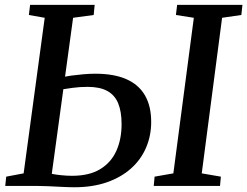

<svg xmlns="http://www.w3.org/2000/svg" viewBox="-20 -763 1015 788"><path d="M285 5.5Q262.5 5.5 233.8 4Q205 2.5 177.2 1.2Q149.5 0 128 0H1.5L5.5 -38L77 -51.5L163.5 -690L98.5 -701.5L103.5 -743H368.5L364.5 -701.5L280 -690L192.5 -49.5Q210 -46 232.5 -43.8Q255 -41.5 275.5 -41.5Q346.5 -41.5 391.2 -68.8Q436 -96 457.5 -143.8Q479 -191.5 479 -253.5Q479 -305.5 464.8 -339.5Q450.5 -373.5 419.8 -390Q389 -406.5 339.5 -406.5Q308 -406.5 278 -402.5Q248 -398.5 227.5 -395L233 -445Q249.5 -449.5 273 -452.8Q296.5 -456 322.2 -458.2Q348 -460.5 371 -460.5Q448 -460.5 498.8 -438Q549.5 -415.5 575 -371.5Q600.5 -327.5 600.5 -262.5Q600.5 -206 579.5 -157Q558.5 -108 518 -71.8Q477.5 -35.5 419 -15Q360.5 5.5 285 5.5ZM611 0 614.5 -38 691.5 -51.5 775.5 -690 702 -701.5 707 -743H975L970.5 -701.5L891.5 -690L808 -51.5L886.5 -38L883 0Z"/></svg>

Font: Merriweather 36pt Medium
Style: Italic
Weight: 500
Italic angle: -7.8°
Version: Version 2.101